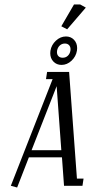

<svg xmlns="http://www.w3.org/2000/svg" viewBox="-20 -836 420 864"><path d="M28.8 0 216.8 -480H187L191.9 -512.2H291L326.2 -32.2H356L351.1 0H268.1L258.8 -127.9H109.9L57.1 7.8ZM122.1 -160.2H255.9L234.9 -448.2ZM206.1 -596.7Q206.1 -600.1 207 -607.9Q211.4 -634.3 231.7 -653.1Q252 -671.9 276.9 -671.9Q298.8 -671.9 313 -657Q327.1 -642.1 327.1 -619.6Q327.1 -615.7 326.2 -607.9Q321.8 -581.5 301.8 -562.7Q281.7 -543.9 256.8 -543.9Q234.9 -543.9 220.5 -558.8Q206.1 -573.7 206.1 -596.7ZM236.3 -601.6Q236.3 -589.8 243.2 -583Q250 -576.2 262.2 -576.2Q275.9 -576.2 285.2 -585Q294.4 -593.8 296.9 -607.9Q297.4 -610.4 297.4 -614.3Q297.4 -626 290.5 -633.1Q283.7 -640.1 272 -640.1Q258.3 -640.1 248.8 -631.1Q239.3 -622.1 236.8 -607.9Q236.3 -605.5 236.3 -601.6ZM255.9 -717.8 313 -815.9H340.8L366.2 -801.8L282.2 -704.1Z"/></svg>

Font: Gawaa
Style: Italic
Weight: 400
Designer: T. Christopher White
Version: Version 1.0